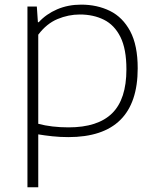

<svg xmlns="http://www.w3.org/2000/svg" viewBox="-20 -568 662 808"><path d="M95.5 220V-540.5H135L139.5 -474.5H143Q174.5 -509 220.5 -528.8Q266.5 -548.5 321.5 -548.5Q389 -548.5 442.8 -522Q496.5 -495.5 528 -436.5Q559.5 -377.5 559.5 -280.5Q559.5 9 267.5 9Q233 9 200.2 5.5Q167.5 2 141 -2.5V220ZM268.5 -32Q391.5 -32 451.8 -91.2Q512 -150.5 512 -276Q512 -362 486.8 -412.5Q461.5 -463 417.2 -485Q373 -507 316 -507Q268 -507 222 -487.8Q176 -468.5 141 -422V-47Q197.5 -32 268.5 -32Z"/></svg>

Font: Encode Sans Expanded ExtraLight
Style: Regular
Weight: 200
Width: 7
Designer: Multiple Designers
Foundry: Impallari Type
Version: Version 3.000; ttfautohint (v1.8.3) -l 8 -r 50 -G 200 -x 14 